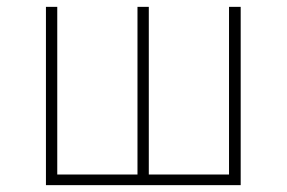

<svg xmlns="http://www.w3.org/2000/svg" viewBox="-20 -540 836 560"><path d="M682 0H114V-520H147V-31H381V-520H414V-31H648V-520H682Z"/></svg>

Font: FiraGO UltraLight
Style: Regular
Weight: 200
Designer: bBox Type
Foundry: bBox Type GmbH
Version: Version 1.001